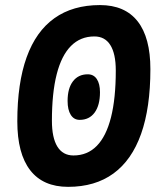

<svg xmlns="http://www.w3.org/2000/svg" viewBox="-20 -723 626 753"><path d="M247.1 9.8Q148.9 9.8 98.4 -55.4Q47.9 -120.6 47.9 -247.1Q47.9 -397 84.5 -498.5Q121.1 -600.1 193.4 -651.6Q265.6 -703.1 372.1 -703.1Q469.7 -703.1 519.8 -639.4Q569.8 -575.7 569.8 -451.7Q569.8 -300.3 533.2 -197.5Q496.6 -94.7 424.8 -42.5Q353 9.8 247.1 9.8ZM292.5 -252.9Q270 -252.9 257.6 -272.5Q245.1 -292 245.1 -327.1Q245.1 -376.5 266.1 -404.1Q287.1 -431.6 324.2 -431.6Q347.2 -431.6 359.6 -413.1Q372.1 -394.5 372.1 -361.3Q372.1 -310.1 351.1 -281.5Q330.1 -252.9 292.5 -252.9ZM268.1 -113.3Q322.8 -113.3 359.6 -150.9Q396.5 -188.5 415.3 -262.7Q434.1 -336.9 434.1 -446.3Q434.1 -512.2 412.8 -546.1Q391.6 -580.1 350.1 -580.1Q295.4 -580.1 258.3 -542.7Q221.2 -505.4 202.4 -431.9Q183.6 -358.4 183.6 -249.5Q183.6 -182.6 205.1 -147.9Q226.6 -113.3 268.1 -113.3Z"/></svg>

Font: Cascadia Mono NF
Style: Italic
Weight: 400
Italic angle: -10°
Monospace: yes
Designer: Aaron Bell
Foundry: Saja Typeworks
Version: Version 2404.023